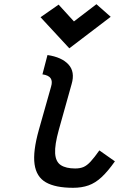

<svg xmlns="http://www.w3.org/2000/svg" viewBox="-20 -880 640 914"><path d="M328 14Q244 14 198.5 -12Q153 -38 144.5 -98.5Q136 -159 165 -262L223 -467Q231 -493 221 -507.5Q211 -522 182 -526L206 -618Q274 -608 306 -573Q338 -538 321 -480L260 -262Q240 -190 242.5 -150Q245 -110 269.5 -94Q294 -78 338 -78Q361 -78 377.5 -85Q394 -92 411.5 -111Q429 -130 453 -164L527 -112Q494 -65 464 -37Q434 -9 401.5 2.5Q369 14 328 14ZM310 -650 173 -798 259 -858 332 -778 439 -860 507 -800Z"/></svg>

Font: Victor Mono Thin
Style: Italic
Weight: 100
Italic angle: -12°
Monospace: yes
Designer: Rune Bjørnerås
Version: Version 1.561;gftools[0.9.30]